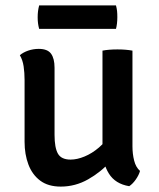

<svg xmlns="http://www.w3.org/2000/svg" viewBox="-20 -682 588 711"><path d="M470.5 -140Q470.5 -112 476.8 -87.2Q483 -62.5 498.5 -49Q494.5 -34 483 -17.5Q471.5 -1 458.5 7.5Q407 -1 383.2 -39.2Q359.5 -77.5 359.5 -128V-494.5Q383 -499 415 -499Q446 -499 470.5 -494.5ZM71 -386Q71 -412.5 67.5 -436.2Q64 -460 53.5 -477.5Q65.5 -488 84.2 -494.5Q103 -501 123.5 -501Q156 -501 169 -483.2Q182 -465.5 182 -431V-182.5Q182 -135 194.5 -113Q207 -91 241.5 -91Q265.5 -91 293.2 -102.5Q321 -114 346.5 -135.8Q372 -157.5 387.5 -187.5V-83Q354 -45 306.5 -18Q259 9 205 9Q158.5 9 129 -13Q99.5 -35 85.2 -72.8Q71 -110.5 71 -157ZM125 -575Q122 -586 120.8 -595.8Q119.5 -605.5 119.5 -618Q119.5 -630.5 120.8 -640.5Q122 -650.5 125 -662H409.5Q412.5 -650.5 413.5 -641.2Q414.5 -632 414.5 -618.5Q414.5 -594 409.5 -575Z"/></svg>

Font: Signika Negative Light Medium
Style: Regular
Weight: 500
Version: Version 2.001